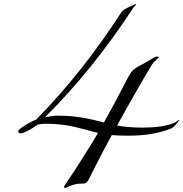

<svg xmlns="http://www.w3.org/2000/svg" viewBox="-20 -906 905 948"><path d="M152 -281Q103 -248 81 -248Q70 -248 70 -259Q70 -266 102.5 -286.5Q135 -307 158 -315Q385 -545 579 -845Q586 -857 614 -870Q649 -886 650 -886Q652 -886 652 -884Q652 -883 650 -881Q648 -879 645.5 -876.5Q643 -874 642 -873Q435 -557 202 -327Q242 -335 264 -335Q287 -335 307 -334Q327 -333 347 -330.5Q367 -328 379 -326.5Q391 -325 411.5 -320.5Q432 -316 438 -315Q444 -314 467 -308Q490 -302 493 -301Q544 -391 606 -512Q622 -544 635.5 -558Q649 -572 682 -588Q696 -595 713 -605.5Q730 -616 740.5 -621.5Q751 -627 757 -627Q763 -627 763 -623Q763 -620 758 -616Q753 -612 744.5 -604Q736 -596 729 -585Q647 -448 558 -286Q615 -276 680 -276Q787 -276 842 -300Q848 -303 852.5 -306.5Q857 -310 859.5 -312Q862 -314 863 -314Q865 -314 865 -312Q865 -311 863 -309Q861 -307 856.5 -301.5Q852 -296 848 -291Q837 -277 821 -270Q734 -236 614 -236Q568 -236 532 -239Q490 -163 435 -54Q433 -49 429.5 -42.5Q426 -36 424.5 -32.5Q423 -29 420.5 -24Q418 -19 416 -16.5Q414 -14 412 -10.5Q410 -7 408 -5.5Q406 -4 403.5 -2.5Q401 -1 398.5 -0.5Q396 0 393 0Q365 0 345 5.5Q325 11 315.5 16.5Q306 22 302 22Q296 22 296 16Q296 15 298 11.5Q300 8 306.5 -1.5Q313 -11 322 -24.5Q331 -38 348.5 -64.5Q366 -91 386 -123Q439 -206 464 -250Q444 -254 394 -268Q344 -282 300 -288.5Q256 -295 198 -295Q192 -295 166 -291Z"/></svg>

Font: Miama Nueva
Style: Medium
Weight: 400
Italic angle: -28°
Version: Version 1.0